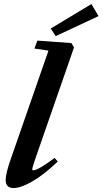

<svg xmlns="http://www.w3.org/2000/svg" viewBox="-20 -928 512 959"><path d="M258.3 -747.6 233.4 -785.6 436.5 -907.7 472.2 -847.7ZM47.9 11.2Q8.3 11.2 8.3 -28.8Q8.3 -62 35.2 -137.7L222.2 -675.3L151.9 -685.5L166.5 -725.1L336.9 -712.9L349.6 -690.9L158.2 -140.1Q141.1 -92.3 141.1 -81.1Q141.1 -77.1 145 -77.1Q169.4 -77.1 252.9 -139.2L268.6 -121.1Q196.3 -52.7 139.6 -20.8Q83 11.2 47.9 11.2Z"/></svg>

Font: Elstob 18pt ExtraBold
Style: Italic
Weight: 800
Italic angle: -20°
Designer: Peter S. Baker
Version: Version 1.015